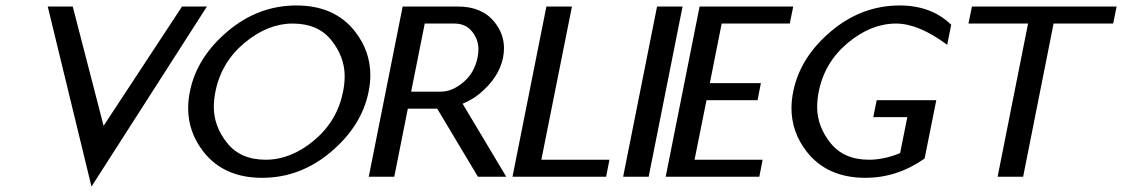

<svg xmlns="http://www.w3.org/2000/svg" viewBox="-20 -649 4120 705"><path d="M315.9 36.1 155.3 -625H247.1L360.4 -187L648.4 -625H739.7Z M942.4 3.9Q802.2 3.9 727.1 -91.8Q670.9 -163.6 670.9 -252Q670.9 -281.2 677.2 -312.5Q702.1 -437.5 814.9 -533.2Q927.7 -628.9 1068.4 -628.9Q1209 -628.9 1283.7 -533.2Q1339.8 -461.4 1339.8 -373Q1339.8 -343.8 1333.5 -312.5Q1308.6 -187.5 1195.8 -91.8Q1083 3.9 942.4 3.9ZM955.6 -62.5Q1048.3 -62.5 1133.3 -133.5Q1218.3 -204.6 1239.7 -312.5Q1245.6 -342.3 1245.6 -369.1Q1245.6 -439.9 1196.8 -501.2Q1147.9 -562.5 1055.2 -562.5Q962.9 -562.5 877.7 -491.5Q792.5 -420.4 771 -312.5Q765.1 -283.2 765.1 -256.3Q765.1 -185.1 814.2 -123.8Q863.3 -62.5 955.6 -62.5Z M1661.6 -625Q1750 -625 1795.9 -567.9Q1830.6 -524.4 1830.6 -472.2Q1830.6 -455.1 1827.1 -437.5Q1812.5 -364.3 1741.2 -305.2Q1715.8 -283.7 1678.7 -268.1L1838.9 0H1734.9L1585.4 -250H1477.5L1427.7 0H1334L1458.5 -625ZM1648.9 -562.5H1539.6L1489.7 -312.5H1599.1Q1640.1 -312.5 1681.2 -346.9Q1722.2 -381.3 1733.4 -437.5Q1736.8 -453.6 1736.8 -468.3Q1736.8 -503.9 1713.4 -533.2Q1689.9 -562.5 1648.9 -562.5Z M1861.8 0 1986.3 -625H2080.1L1967.8 -62.5H2217.8L2205.6 0Z M2361.8 0H2268.1L2392.6 -625H2486.3Z M2892.6 -625 2879.9 -562.5H2629.9L2586.4 -343.8H2773.9L2761.7 -281.2H2574.2L2530.3 -62.5H2780.3L2768.1 0H2424.3L2548.8 -625Z M3311.5 -218.8H3186.5L3199.2 -281.2H3418L3375 -66.9Q3274.4 3.9 3157.7 3.9Q3017.6 3.9 2942.4 -91.8Q2886.2 -163.6 2886.2 -252Q2886.2 -281.2 2892.6 -312.5Q2917.5 -437.5 3030.3 -533.2Q3143.1 -628.9 3283.7 -628.9Q3399.9 -628.9 3472.7 -558.1L3458 -484.4Q3353 -562.5 3270.5 -562.5Q3178.2 -562.5 3093 -491.5Q3007.8 -420.4 2986.3 -312.5Q2980.5 -283.2 2980.5 -256.3Q2980.5 -185.1 3029.5 -123.8Q3078.6 -62.5 3170.9 -62.5Q3226.1 -62.5 3285.2 -86.9Z M3848.6 -562.5 3736.8 0H3643.1L3754.9 -562.5H3536.1L3548.8 -625H4080.1L4067.4 -562.5Z"/></svg>

Font: Juliett
Style: Bold Italic
Weight: 700
Italic angle: -11.25°
Designer: GGBotNet
Foundry: GGBotNet
Version: 0.60